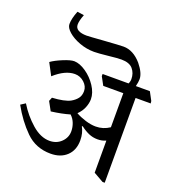

<svg xmlns="http://www.w3.org/2000/svg" viewBox="-177 -1130 1199 1313"><g transform="rotate(20 422.5 -473.5)"><path d="M845 -573H735V44H719L647 3V-230H645Q619 -218 586 -218Q552 -218 522 -231Q492 -244 461 -268L456 -265Q479 -224 479 -171Q479 -99 435 -57.5Q391 -16 318 -16Q210 -16 137 -88Q64 -160 9 -260L43 -282Q88 -208 152 -152Q216 -96 281 -96Q332 -96 366 -129Q400 -162 400 -208Q400 -238 389 -266.5Q378 -295 356 -315Q299 -298 221 -288L186 -352L197 -379Q286 -384 328 -406Q356 -422 372 -443Q388 -464 388 -496Q388 -531 358.5 -558Q329 -585 290 -585Q220 -585 142 -515L96 -602Q125 -623 177 -644.5Q229 -666 256 -666Q296 -665 342 -633.5Q388 -602 419.5 -554Q451 -506 451 -460Q451 -431 438 -398.5Q425 -366 397 -339Q429 -321 469.5 -308.5Q510 -296 545 -296Q599 -296 645 -327V-575H499L467 -634V-650H656Q664 -666 664 -684Q664 -727 638.5 -757Q613 -787 555 -787Q525 -787 464 -780Q390 -772 360 -772Q305 -772 253.5 -791Q202 -810 169.5 -838.5Q137 -867 137 -893Q137 -934 160 -991L209 -984Q191 -937 191 -910Q191 -884 213 -871.5Q235 -859 274 -859Q292 -859 398 -867Q512 -875 538 -875Q609 -875 669 -806Q717 -747 717 -703Q717 -682 709 -650H811L843 -590Z"/></g></svg>

Font: Martel DemiBold
Style: Regular
Weight: 600
Designer: Dan Reynolds
Foundry: Dan Reynolds
Version: Version 1.001; ttfautohint (v1.1) -l 5 -r 5 -G 72 -x 0 -D la